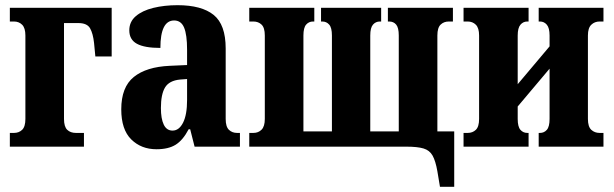

<svg xmlns="http://www.w3.org/2000/svg" viewBox="-20 -566 2368 741"><path d="M18 0V-53H34Q53 -53 65.5 -65Q78 -77 78 -107V-429Q78 -458 65.5 -470.5Q53 -483 34 -483H18V-536H411V-348H348L343 -400Q339 -437 327.5 -457Q316 -477 282 -477H227V-107Q227 -77 239.5 -65Q252 -53 273 -53H304V0Z M584 10Q525 10 486.5 -28Q448 -66 448 -144Q448 -230 496.5 -269Q545 -308 635 -312L702 -315V-374Q702 -432 690.5 -459.5Q679 -487 652 -487Q599 -487 599 -381Q538 -381 508.5 -397Q479 -413 479 -449Q479 -482 504 -503.5Q529 -525 571.5 -535.5Q614 -546 665 -546Q758 -546 804.5 -508.5Q851 -471 851 -379V-107Q851 -77 863.5 -65Q876 -53 895 -53H906V0H731L714 -67H708Q686 -25 658 -7.5Q630 10 584 10ZM646 -62Q671 -62 686.5 -92.5Q702 -123 702 -180V-261L675 -259Q633 -255 617 -228.5Q601 -202 601 -149Q601 -108 612 -85Q623 -62 646 -62Z M1678 155 1668 95Q1661 55 1649.5 34.5Q1638 14 1614.5 7Q1591 0 1548 0H942V-53H958Q977 -53 989.5 -65.5Q1002 -78 1002 -107V-429Q1002 -459 989.5 -471Q977 -483 958 -483H942V-536H1193V-483H1188Q1172 -483 1161.5 -471Q1151 -459 1151 -429V-59H1261V-429Q1261 -459 1250.5 -471Q1240 -483 1224 -483H1219V-536H1451V-483H1446Q1430 -483 1419.5 -471Q1409 -459 1409 -429V-59H1519V-429Q1519 -459 1509 -471Q1499 -483 1482 -483H1477V-536H1728V-483H1712Q1693 -483 1680.5 -471Q1668 -459 1668 -429V-59H1733V155Z M1769 0V-53H1785Q1804 -53 1816.5 -65Q1829 -77 1829 -107V-429Q1829 -458 1816.5 -470.5Q1804 -483 1785 -483H1769V-536H2020V-483H2015Q1999 -483 1988.5 -470.5Q1978 -458 1978 -429V-241L2101 -387V-429Q2101 -458 2090.5 -470.5Q2080 -483 2064 -483H2059V-536H2309V-483H2294Q2275 -483 2262 -470.5Q2249 -458 2249 -429V-107Q2249 -77 2262 -65Q2275 -53 2294 -53H2309V0H2059V-53H2064Q2080 -53 2090.5 -65Q2101 -77 2101 -107V-301L1978 -155V-107Q1978 -77 1988.5 -65Q1999 -53 2015 -53H2020V0Z"/></svg>

Font: Noto Serif ExtraCondensed ExtraBold
Style: Regular
Weight: 800
Width: 2
Designer: Monotype Design Team
Foundry: Monotype Imaging Inc.
Version: Version 2.013; ttfautohint (v1.8.4.7-5d5b)